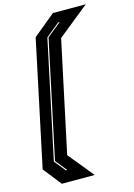

<svg xmlns="http://www.w3.org/2000/svg" viewBox="-142 -820 759 1091"><g transform="rotate(-15 237.0 -275.0)"><path d="M81 200 -3 93 153 -643 283 -750H476.5L291.5 -601L152.5 51L274.5 200ZM123 132.5 131.5 133 77 65 223.5 -623 306.5 -690.5H297.5L217 -624.5L70 66.5Z"/></g></svg>

Font: Tourney Condensed ExtraBold
Style: Italic
Weight: 800
Width: 3
Italic angle: -12°
Designer: Tyler Finck
Foundry: Etcetera Type Co
Version: Version 1.010; ttfautohint (v1.8.3)